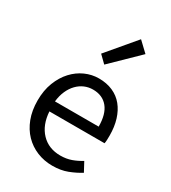

<svg xmlns="http://www.w3.org/2000/svg" viewBox="-192 -879 881 989"><g transform="rotate(30 248.0 -384.5)"><path d="M251 -573 209 -614 350 -781 408 -726ZM279 12Q230 12 187.5 -5.5Q145 -23 113.5 -55.5Q82 -88 64 -135Q46 -182 46 -242Q46 -302 64.5 -349.5Q83 -397 113.5 -430Q144 -463 183 -480.5Q222 -498 264 -498Q310 -498 346.5 -482Q383 -466 407.5 -436Q432 -406 445 -364Q458 -322 458 -270Q458 -257 457.5 -244.5Q457 -232 455 -223H127Q132 -145 175.5 -99.5Q219 -54 289 -54Q324 -54 353.5 -64.5Q383 -75 410 -92L439 -38Q407 -18 368 -3Q329 12 279 12ZM126 -282H386Q386 -356 354.5 -394.5Q323 -433 266 -433Q240 -433 216.5 -423Q193 -413 174 -393.5Q155 -374 142.5 -346Q130 -318 126 -282Z"/></g></svg>

Font: TypoPRO Source Sans Pro
Style: Regular
Weight: 400
Designer: Paul D. Hunt
Foundry: Adobe Systems Incorporated
Version: Version 2.020;PS 2.000;hotconv 1.0.86;makeotf.lib2.5.63406